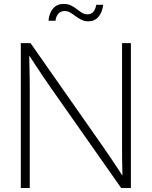

<svg xmlns="http://www.w3.org/2000/svg" viewBox="-20 -944 762 964"><path d="M84.5 0V-727.5H133.3L501 -202.1Q516.6 -179.7 533.7 -154.3Q550.8 -128.9 568.6 -102.1Q586.4 -75.2 604 -47.9L595.2 -43.5Q594.7 -69.8 594 -98.4Q593.3 -127 593 -154.5Q592.8 -182.1 592.8 -204.6V-727.5H637.2V0H588.4L232.4 -507.3Q215.8 -530.8 197.8 -557.6Q179.7 -584.5 159.7 -615Q139.6 -645.5 117.2 -679.7L126.5 -685.5Q127 -649.9 127.7 -618.2Q128.4 -586.4 128.9 -558.6Q129.4 -530.8 129.4 -507.8V0ZM423.8 -836.9Q404.3 -836.9 388.7 -844.7Q373 -852.5 359.4 -862.8Q345.7 -873 332.5 -880.9Q319.3 -888.7 304.7 -888.7Q284.7 -888.7 272.7 -875Q260.7 -861.3 258.8 -839.8H223.6Q226.1 -876.5 245.8 -900.4Q265.6 -924.3 299.3 -924.3Q321.3 -924.3 337.2 -916.3Q353 -908.2 366.2 -897.9Q379.4 -887.7 391.8 -879.9Q404.3 -872.1 418.5 -872.1Q436.5 -872.1 447.5 -883.3Q458.5 -894.5 463.4 -919.9H498Q493.7 -881.8 474.1 -859.4Q454.6 -836.9 423.8 -836.9Z"/></svg>

Font: Inter 28pt ExtraLight
Style: Regular
Weight: 250
Designer: Rasmus Andersson
Foundry: rsms
Version: Version 4.001;git-66647c0bb